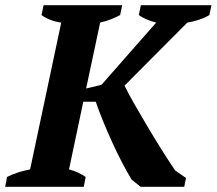

<svg xmlns="http://www.w3.org/2000/svg" viewBox="-44 -720 835 740"><path d="M499 -700H771L763 -662Q745 -651 721.5 -643.5Q698 -636 678 -633L436 -390Q452 -357 475 -317Q498 -277 523.5 -234Q549 -191 576.5 -147Q604 -103 631 -63L673 -34L666 0H498L463 -28Q445 -58 426 -94.5Q407 -131 389 -170.5Q371 -210 354.5 -250Q338 -290 325 -328H277L222 -67Q242 -62 258.5 -54Q275 -46 286 -38L279 0H-24L-17 -38Q5 -49 27.5 -56Q50 -63 72 -67L192 -633Q169 -636 149 -644Q129 -652 116 -662L124 -700H427L419 -662Q405 -654 384.5 -646Q364 -638 342 -633L288 -379L347 -393L558 -633Q538 -638 520.5 -645.5Q503 -653 491 -662Z"/></svg>

Font: PTSerif
Style: Bold Italic
Weight: 700
Italic angle: -12°
Designer: A.Korolkova, O.Umpeleva, V.Yefimov
Foundry: ParaType Ltd
Version: Version 1.000W OFL; ttfautohint (v1.2) -l 8 -r 50 -G 200 -x 